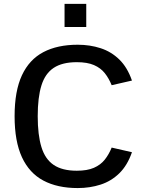

<svg xmlns="http://www.w3.org/2000/svg" viewBox="-20 -957 730 989"><path d="M380.4 11.7Q275.9 11.7 203.4 -26.9Q130.9 -65.4 93 -147.2Q55.2 -229 55.2 -358.4Q55.2 -488.3 93 -569.3Q130.9 -650.4 203.4 -688.5Q275.9 -726.6 380.4 -726.6Q443.4 -726.6 498.3 -708.7Q553.2 -690.9 594.7 -650.4Q636.2 -609.9 659.7 -542L555.2 -518.1Q541 -553.2 519.8 -580.1Q498.5 -606.9 464.1 -621.8Q429.7 -636.7 375.5 -636.7Q300.8 -636.7 256.6 -607.4Q212.4 -578.1 193.4 -516.8Q174.3 -455.6 174.3 -358.4Q174.3 -261.7 193.4 -199.5Q212.4 -137.2 256.6 -107.4Q300.8 -77.6 375.5 -77.6Q429.7 -77.6 464.1 -92.8Q498.5 -107.9 519.8 -134.8Q541 -161.6 555.2 -196.8L659.7 -172.9Q636.2 -105 594.7 -64.5Q553.2 -23.9 498.3 -6.1Q443.4 11.7 380.4 11.7ZM312.5 -817.9V-937H424.3V-817.9Z"/></svg>

Font: Pontano Sans
Style: Bold
Weight: 700
Designer: Vernon Adams
Foundry: Vernon Adams
Version: Version 2.001